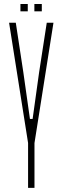

<svg xmlns="http://www.w3.org/2000/svg" viewBox="-20 -910 303 930"><path d="M116 0V-216.5V-217.5L24 -800H56.5L93 -560L125 -334H138L169.5 -560L206.5 -800H239L147 -217V-216V0ZM146.5 -855V-890.5H182.5V-855ZM79 -855V-890.5H114.5V-855Z"/></svg>

Font: Big Shoulders Display Thin ExtraLight
Style: Regular
Weight: 250
Version: Version 2.002